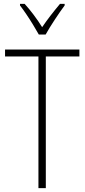

<svg xmlns="http://www.w3.org/2000/svg" viewBox="-20 -969 436 989"><path d="M216 0H178V-678H6V-714H389V-678H216ZM180 -791Q167 -814 150 -842Q133 -870 115 -896.5Q97 -923 83 -941V-949H107Q129 -925 153.5 -892.5Q178 -860 197 -829Q219 -861 241 -889.5Q263 -918 289 -949H313V-941Q290 -910 262 -867.5Q234 -825 215 -791Z"/></svg>

Font: Noto Sans Lao UI Cond ExtLt
Style: Regular
Weight: 200
Width: 3
Designer: Monotype Design Team
Foundry: Monotype Imaging Inc.
Version: Version 2.000; ttfautohint (v1.8.4.7-5d5b)